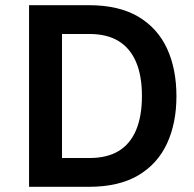

<svg xmlns="http://www.w3.org/2000/svg" viewBox="-20 -720 749 740"><path d="M92 0V-700H322Q438 -700 512.5 -656Q587 -612 623.5 -533.5Q660 -455 660 -349Q660 -245 623.5 -166.5Q587 -88 512.5 -44Q438 0 322 0ZM219 -111H325Q392 -111 436.5 -137.5Q481 -164 504 -217.5Q527 -271 527 -350Q527 -429 504 -482Q481 -535 436.5 -562Q392 -589 325 -589H219Z"/></svg>

Font: Inclusive Sans SemiBold
Style: Regular
Weight: 600
Designer: Olivia King
Foundry: Olivia King
Version: Version 2.004